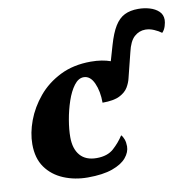

<svg xmlns="http://www.w3.org/2000/svg" viewBox="-84 -845 950 940"><g transform="rotate(-10 391.0 -375.0)"><path d="M278 10Q213 10 158 -13Q103 -36 70.5 -81.5Q38 -127 38 -197Q38 -253 60.5 -313.5Q83 -374 127 -427Q171 -480 237 -513Q303 -546 390 -546Q419 -546 443.5 -542Q468 -538 487 -531L509 -607Q526 -666 546.5 -699Q567 -732 595 -746Q623 -760 663 -760Q693 -760 720 -752Q747 -744 764.5 -727.5Q782 -711 782 -685Q782 -673 776.5 -654.5Q771 -636 759 -624Q745 -635 723 -644.5Q701 -654 680 -654Q649 -654 625 -632.5Q601 -611 589 -558L558 -434Q553 -412 540 -390Q527 -368 497.5 -353Q468 -338 412 -338Q412 -395 393.5 -436Q375 -477 342 -477Q316 -477 294.5 -448.5Q273 -420 258 -375.5Q243 -331 235 -284Q227 -237 227 -199Q227 -141 255 -108.5Q283 -76 337 -76Q391 -76 422 -104Q453 -132 474 -165Q482 -157 487.5 -142Q493 -127 493 -107Q493 -78 470.5 -51Q448 -24 400.5 -7Q353 10 278 10Z"/></g></svg>

Font: Noto Serif Black
Style: Italic
Weight: 900
Italic angle: -12°
Designer: Monotype Design Team
Foundry: Monotype Imaging Inc.
Version: Version 2.013